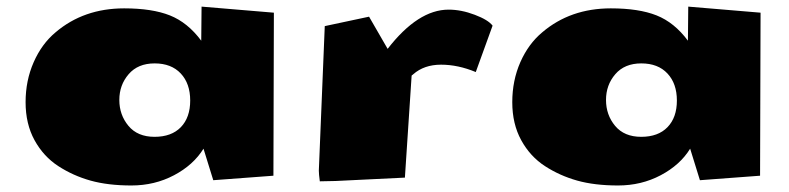

<svg xmlns="http://www.w3.org/2000/svg" viewBox="-20 -548 2408 586"><path d="M149.4 -449.2Q235.4 -522.5 358.9 -522.5Q444.3 -522.5 498.5 -501Q552.7 -479.5 594.2 -423.8L595.2 -527.8L815.9 -509.3L814.5 -11.7L630.9 2L601.1 -94.2Q570.3 -44.4 511.2 -13.2Q452.1 18.1 380.9 18.1Q309.6 18.1 256.3 3.2Q203.1 -11.7 158 -41Q112.8 -70.3 85.4 -120.1Q58.1 -169.9 58.1 -236.1Q58.1 -302.2 82.8 -358.2Q107.4 -414.1 149.4 -449.2ZM372.6 -321.5Q344.2 -288.6 344.2 -242.9Q344.2 -197.3 372.1 -163.8Q399.9 -130.4 451.7 -130.4Q503.4 -130.4 532 -159.9Q560.5 -189.5 560.5 -241.2Q560.5 -293 531.7 -323.7Q502.9 -354.5 451.9 -354.5Q400.9 -354.5 372.6 -321.5Z M1004.4 4.4 956.1 5.4Q953.1 -17.1 953.1 -27.3Q953.1 -27.3 971.2 -468.3L1106.4 -497.1L1163.1 -398.9Q1255.9 -518.6 1349.1 -518.6Q1387.7 -518.6 1429 -502.9Q1470.2 -487.3 1483.4 -469.7L1432.1 -328.1Q1377.9 -350.6 1326.2 -350.6Q1274.4 -350.6 1241.2 -321.3Q1239.3 -319.3 1237.3 -318.4L1236.3 -316.9L1215.8 -5.9Z M1634.8 -449.2Q1720.7 -522.5 1844.2 -522.5Q1929.7 -522.5 1983.9 -501Q2038.1 -479.5 2079.6 -423.8L2080.6 -527.8L2301.3 -509.3L2299.8 -11.7L2116.2 2L2086.4 -94.2Q2055.7 -44.4 1996.6 -13.2Q1937.5 18.1 1866.2 18.1Q1794.9 18.1 1741.7 3.2Q1688.5 -11.7 1643.3 -41Q1598.1 -70.3 1570.8 -120.1Q1543.5 -169.9 1543.5 -236.1Q1543.5 -302.2 1568.1 -358.2Q1592.8 -414.1 1634.8 -449.2ZM1857.9 -321.5Q1829.6 -288.6 1829.6 -242.9Q1829.6 -197.3 1857.4 -163.8Q1885.3 -130.4 1937 -130.4Q1988.8 -130.4 2017.3 -159.9Q2045.9 -189.5 2045.9 -241.2Q2045.9 -293 2017.1 -323.7Q1988.3 -354.5 1937.3 -354.5Q1886.2 -354.5 1857.9 -321.5Z"/></svg>

Font: Seymour One
Style: Book
Weight: 400
Designer: vernon adams
Foundry: vernon adams
Version: Version 1.000; ttfautohint (v0.93) -l 8 -r 50 -G 200 -x 0 -w